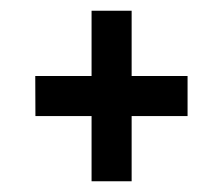

<svg xmlns="http://www.w3.org/2000/svg" viewBox="-20 -528 412 355"><path d="M45.5 -313.4 45.2 -387.5H149.3V-313.4ZM149.3 -192.8V-313.4H223.4V-192.8ZM149.3 -313.4V-508.1H223.4V-387.5L150.3 -313.4ZM150.3 -313.4 223.4 -387.5H326.8V-313.4Z"/></svg>

Font: Foldit Thin
Style: Regular
Weight: 100
Designer: Sophia Tai
Foundry: Sophia Tai
Version: Version 1.003